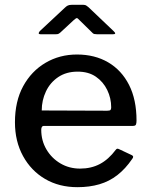

<svg xmlns="http://www.w3.org/2000/svg" viewBox="-20 -766 622 796"><path d="M151 -228Q151 -183 172.5 -146.5Q194 -110 230.5 -88.5Q267 -67 312 -67Q358 -67 394 -86Q430 -105 460 -145Q463 -149 466 -149.5Q469 -150 475 -147L526 -123Q537 -118 528 -107Q500 -66 466.5 -40Q433 -14 392 -2Q351 10 301 10Q225 10 167 -24Q109 -58 75.5 -119Q42 -180 42 -259Q42 -346 76 -408.5Q110 -471 168.5 -505.5Q227 -540 299 -540Q373 -540 428.5 -507.5Q484 -475 515 -414Q546 -353 546 -266Q546 -257 544 -250.5Q542 -244 531 -244H161Q156 -244 153.5 -239.5Q151 -235 151 -228ZM424 -307Q435 -307 438 -310Q441 -313 441 -321Q441 -359 424.5 -393Q408 -427 377.5 -448Q347 -469 302 -469Q255 -469 221.5 -446.5Q188 -424 170.5 -387Q153 -350 153 -308ZM362 -631 310 -682Q302 -691 298.5 -691Q295 -691 285 -682L230 -631Q224 -626 220.5 -625Q217 -624 210 -624H148Q141 -624 140.5 -627.5Q140 -631 145 -637L250 -735Q255 -740 261 -743Q267 -746 277 -746H326Q334 -746 338.5 -742.5Q343 -739 347 -736L451 -637Q465 -624 449 -624H382Q376 -624 371 -625Q366 -626 362 -631Z"/></svg>

Font: Libre Franklin Thin Medium
Style: Regular
Weight: 500
Version: Version 3.000